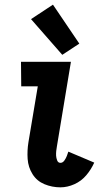

<svg xmlns="http://www.w3.org/2000/svg" viewBox="-20 -795 472 823"><path d="M239 8Q269 8 299 -5.5Q329 -19 350 -44Q371 -69 384 -98L273 -145Q270 -136 266.5 -126.5Q263 -117 256 -107Q249 -97 239 -97Q229 -97 225 -107.5Q221 -118 220.5 -127.5Q220 -137 221 -147.5Q222 -158 224 -168L284 -530H70L71 -425H142L102 -186Q96 -149 98.5 -113.5Q101 -78 119.5 -48.5Q138 -19 170.5 -5.5Q203 8 239 8ZM247 -560 320 -608 207 -775 113 -713Z"/></svg>

Font: Iosevka Sparkle
Style: Bold Italic
Weight: 700
Italic angle: -9°
Designer: Belleve Invis
Foundry: Belleve Invis
Version: Version 4.5.0; ttfautohint (v1.8.3)